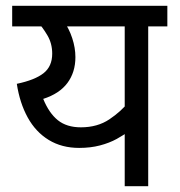

<svg xmlns="http://www.w3.org/2000/svg" viewBox="-20 -642 620 662"><path d="M557 -622V-551H491V0H410V-216L426 -191Q408 -177 382.5 -163Q357 -149 324.5 -140.5Q292 -132 253 -132Q193 -132 148 -159.5Q103 -187 75.5 -237Q48 -287 38 -353Q100 -366 130 -389.5Q160 -413 160 -457Q160 -492 143.5 -520Q127 -548 110 -566L159 -551H22V-622ZM175 -551 198 -572Q218 -544 229 -510.5Q240 -477 240 -445Q240 -393 212.5 -356Q185 -319 129 -301Q149 -252 179.5 -227.5Q210 -203 259 -203Q316 -203 357 -230.5Q398 -258 425 -292L410 -239V-551Z"/></svg>

Font: hingu115
Style: Book
Weight: 400
Designer: Jelle Bosma - Monotype Design Team
Foundry: Monotype Imaging Inc.
Version: Version 2.003